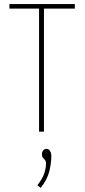

<svg xmlns="http://www.w3.org/2000/svg" viewBox="-20 -644 415 939"><path d="M171 0V-602H26V-624H346V-602H195V0ZM179 275 163 262Q189 228 197 202.5Q205 177 205 155Q205 144 200 138.5Q195 133 190 127.5Q185 122 185 111Q185 100 191 92Q197 84 207 84Q218 84 224.5 94Q231 104 231 119Q231 152 221.5 192.5Q212 233 179 275Z"/></svg>

Font: Inconsolata Condensed ExtraLight
Style: Regular
Weight: 200
Width: 3
Monospace: yes
Designer: Raph Levien, Cyreal, Brenton Simpson
Foundry: Raph Levien, Cyreal, Google
Version: Version 3.100; ttfautohint (v1.8.4.7-5d5b)